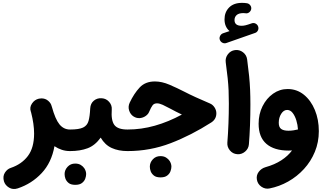

<svg xmlns="http://www.w3.org/2000/svg" viewBox="-20 -988 2238 1322"><path d="M192.4 -219.2Q182.1 -248 200 -274.9Q217.8 -301.8 247.6 -308.6Q255.9 -310.5 264.6 -310.5Q291.5 -311 311.3 -294.4Q331.1 -277.8 335.9 -255.9Q336.4 -254.9 336.9 -253.4Q360.4 -167.5 389.4 -131.8Q418.5 -96.2 461.9 -96.2H462.4Q493.2 -96.2 514.6 -74.5Q536.1 -52.7 536.1 -22Q536.1 8.3 514.6 30.3Q493.2 52.2 462.4 52.2H461.9Q432.6 52.2 405.8 43.5Q378.9 34.7 355 18.6Q335 131.3 266.8 204.1Q198.7 276.9 102.1 309.1Q68.8 319.8 42.2 303.7Q15.6 287.6 7.3 260.7Q-2.4 226.1 13.7 200.9Q29.8 175.8 54.2 168Q129.4 142.6 172.1 85.9Q214.8 29.3 214.8 -68.4Q214.8 -132.8 194.3 -213.4Q193.4 -216.3 192.4 -219.2Z M387.7 -22Q387.7 -52.7 409.9 -74.5Q432.1 -96.2 462.4 -96.2Q523.9 -96.2 552.2 -109.9Q580.6 -123.5 589.6 -155.3Q598.6 -187 601.1 -241.2Q603 -275.9 626.2 -294.9Q649.4 -314 680.7 -311.5Q711.4 -309.6 731.7 -286.4Q752 -263.2 749.5 -232.9Q744.1 -158.7 767.6 -127.4Q791 -96.2 857.9 -96.2H858.4Q889.2 -96.2 910.6 -74.5Q932.1 -52.7 932.1 -22Q932.1 8.3 910.6 30.3Q889.2 52.2 858.4 52.2H857.9Q795.9 52.2 749.3 31Q702.6 9.8 673.3 -40.5Q634.8 13.2 583.5 32.7Q532.2 52.2 462.4 52.2Q432.1 52.2 409.9 30.3Q387.7 8.3 387.7 -22ZM424.8 210.4Q424.8 182.6 445.3 160.4Q465.8 138.2 497.6 138.2Q520.5 138.2 536.4 147.9Q552.2 157.7 561.5 171.9Q573.2 191.4 573.2 210.4Q573.2 225.1 566.9 242.4Q560.5 259.8 544.2 272.2Q527.8 284.7 498.5 284.7Q468.3 284.7 452.6 272Q437 259.3 430.7 242.7Q424.8 226.6 424.8 210.4Z M1046.4 -427.2Q1094.2 -427.2 1146.7 -404.8Q1199.2 -382.3 1250.5 -356Q1284.2 -338.4 1327.6 -318.6Q1371.1 -298.8 1424.8 -275.9Q1444.3 -268.1 1457 -248.8Q1469.7 -229.5 1469.7 -208Q1469.7 -167.5 1435.1 -145Q1296.9 -56.6 1155.3 -2.2Q1013.7 52.2 858.4 52.2Q827.6 52.2 805.7 30Q783.7 7.8 783.7 -22Q783.7 -51.8 805.7 -74Q827.6 -96.2 858.4 -96.2Q953.1 -96.2 1046.4 -122.6Q1139.6 -148.9 1232.4 -199.2Q1211.4 -209.5 1191.7 -219.2Q1171.9 -229 1152.8 -239.7Q1123 -255.9 1100.6 -266.1Q1078.1 -276.4 1061 -276.4Q1041 -276.4 1030.8 -263.2Q1020.5 -250 1006.3 -216.8Q1000 -201.2 982.4 -189Q964.8 -176.8 942.6 -174.8Q920.4 -172.9 898.9 -186.5Q878.4 -199.7 869.4 -226.3Q860.4 -252.9 872.6 -280.3Q902.8 -344.2 941.7 -385.7Q980.5 -427.2 1046.4 -427.2ZM1011.7 159.2Q1011.7 131.3 1032.2 109.1Q1052.7 86.9 1084.5 86.9Q1107.4 86.9 1123.3 96.7Q1139.2 106.4 1148.4 120.6Q1160.2 140.1 1160.2 159.2Q1160.2 173.8 1153.8 191.2Q1147.5 208.5 1131.1 220.9Q1114.7 233.4 1085.4 233.4Q1055.2 233.4 1039.6 220.7Q1023.9 208 1017.6 191.4Q1011.7 175.3 1011.7 159.2Z M1493.7 -713.9Q1488.8 -726.6 1495.4 -740.2Q1502 -753.9 1515.6 -758.8L1560.5 -773.9Q1525.9 -803.2 1525.9 -855Q1525.9 -904.3 1557.4 -936.3Q1588.9 -968.3 1646.5 -968.3Q1664.6 -968.3 1679.2 -965.8Q1693.4 -963.9 1702.4 -952.6Q1711.4 -941.4 1710 -927.7Q1708.5 -914.1 1697.3 -904.3Q1686 -894.5 1671.9 -896.5Q1666 -897.9 1656.2 -897.9Q1624.5 -897.9 1609.6 -884.5Q1594.7 -871.1 1594.7 -850.1Q1594.7 -810.5 1643.6 -810.5Q1656.2 -810.5 1669.9 -813.7Q1683.6 -816.9 1713.9 -827.6Q1728 -832.5 1741.5 -824.7Q1754.9 -816.9 1758.3 -802.2Q1761.7 -789.1 1755.1 -777.1Q1748.5 -765.1 1736.3 -761.2L1538.6 -691.9Q1524.9 -687 1511.7 -693.6Q1498.5 -700.2 1493.7 -713.9ZM1534.2 -559.6Q1530.3 -589.8 1549.1 -614.5Q1567.9 -639.2 1598.1 -643.1Q1628.4 -647 1653.1 -628.2Q1677.7 -609.4 1681.6 -579.1Q1690.4 -514.2 1695.3 -464.8Q1700.2 -415.5 1702.1 -369.4Q1704.1 -323.2 1704.1 -267.6Q1704.1 -196.8 1701.4 -125.7Q1698.7 -54.7 1693.8 5.4Q1691.4 35.6 1667.5 55.9Q1643.6 76.2 1613.3 73.7Q1582.5 71.3 1562.7 47.4Q1543 23.4 1545.4 -6.3Q1550.3 -66.9 1553 -137Q1555.7 -207 1555.7 -274.9Q1555.7 -325.2 1554 -365.2Q1552.2 -405.3 1547.6 -450.2Q1543 -495.1 1534.2 -559.6Z M1960.4 -375Q2023.9 -375 2072.3 -335.9Q2120.6 -296.9 2147.9 -231Q2175.3 -165 2175.3 -85Q2175.3 -8.8 2147.9 57.4Q2120.6 123.5 2073 175.5Q2025.4 227.5 1964.1 262Q1902.8 296.4 1835.4 309.6Q1805.7 315.4 1780 297.6Q1754.4 279.8 1749 250Q1743.2 219.7 1761.2 195.6Q1779.3 171.4 1808.1 163.1Q1871.1 145.5 1917 115.7Q1962.9 85.9 1990.7 47.9Q1978.5 48.8 1967.3 48.8Q1868.2 48.8 1814.5 2.7Q1760.7 -43.5 1760.7 -136.2Q1760.7 -202.6 1787.8 -256.8Q1814.9 -311 1860.4 -343Q1905.8 -375 1960.4 -375ZM1899.4 -142.6Q1899.4 -111.8 1916.3 -99.9Q1933.1 -87.9 1965.8 -87.9Q1984.4 -87.9 2001 -90.6Q2017.6 -93.3 2031.7 -96.7Q2029.8 -128.4 2020.3 -159.4Q2010.7 -190.4 1994.9 -210.7Q1979 -231 1957 -231Q1933.1 -231 1916.3 -204.6Q1899.4 -178.2 1899.4 -142.6Z"/></svg>

Font: Mikhak ExtraBold
Style: Regular
Weight: 800
Designer: Amin Abedi
Version: Version 3.3